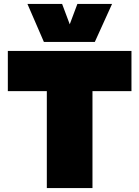

<svg xmlns="http://www.w3.org/2000/svg" viewBox="-20 -960 711 980"><path d="M651 -495H452V0H219V-495H20V-700H651ZM552 -940 464 -746H204L120 -940H297L336 -836L375 -940Z"/></svg>

Font: Georama ExtraCondensed Thin Black
Style: Regular
Weight: 900
Version: Version 1.001